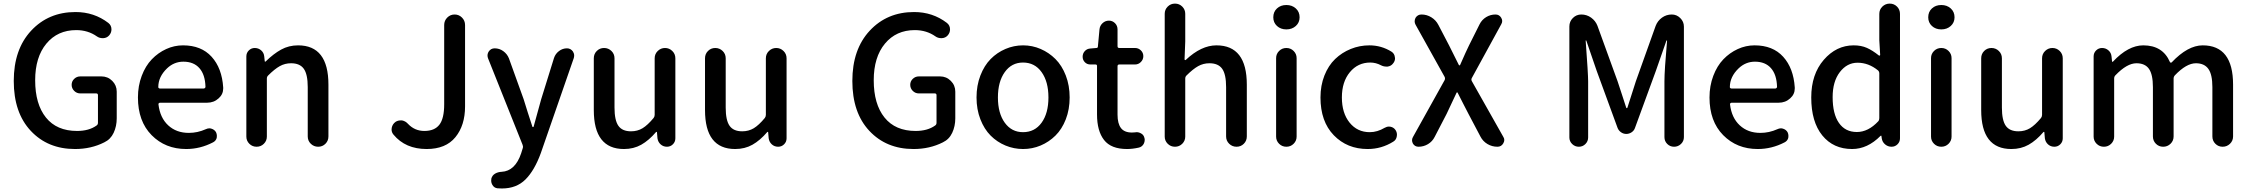

<svg xmlns="http://www.w3.org/2000/svg" viewBox="-20 -817 12531 1069"><path d="M397.5 12.7Q246.1 12.7 151.4 -88.4Q56.6 -189.5 56.6 -366.2Q56.6 -542 153.3 -646Q250 -750 400.4 -750Q503.9 -750 583 -689.5Q600.6 -675.8 600.6 -653.3Q600.6 -634.8 587.9 -620.1Q575.2 -605.5 554.7 -604.5Q553.7 -604.5 551.8 -604.5Q533.2 -604.5 519.5 -614.3Q469.7 -649.4 404.3 -649.4Q300.8 -649.4 238.3 -574.2Q175.8 -499 175.8 -370.1Q175.8 -237.3 235.8 -162.6Q295.9 -87.9 409.2 -87.9Q475.6 -87.9 517.6 -118.2Q525.4 -123 525.4 -133.8V-287.1Q525.4 -296.9 515.6 -296.9H426.8Q407.2 -296.9 393.1 -311Q378.9 -325.2 378.9 -344.7Q378.9 -364.3 393.1 -377.9Q407.2 -391.6 426.8 -391.6H544.9Q580.1 -391.6 605 -366.7Q629.9 -341.8 629.9 -306.6V-158.2Q629.9 -114.3 612.8 -77.6Q595.7 -41 560.5 -24.4Q487.3 12.7 397.5 12.7Z M1016.6 12.7Q900.4 12.7 824.2 -64.5Q748 -141.6 748 -274.4Q748 -338.9 769 -394.5Q790 -450.2 825.2 -486.8Q860.4 -523.4 905.3 -543.9Q950.2 -564.5 999 -564.5Q1100.6 -564.5 1158.2 -501Q1215.8 -437.5 1222.7 -330.1Q1222.7 -327.1 1222.7 -324.2Q1222.7 -292 1197.3 -269.5Q1170.9 -245.1 1132.8 -245.1H871.1Q867.2 -245.1 864.3 -242.2Q861.3 -239.3 862.3 -235.4Q871.1 -161.1 916.5 -119.1Q961.9 -77.1 1031.2 -77.1Q1080.1 -77.1 1126 -97.7Q1135.7 -102.5 1145.5 -102.5Q1151.4 -102.5 1157.2 -100.6Q1173.8 -95.7 1182.6 -81.1Q1187.5 -71.3 1187.5 -60.5Q1187.5 -54.7 1186.5 -48.8Q1181.6 -32.2 1166 -24.4Q1094.7 12.7 1016.6 12.7ZM861.3 -332Q861.3 -329.1 863.3 -327.1Q866.2 -324.2 870.1 -324.2H1114.3Q1118.2 -324.2 1121.1 -327.1Q1124 -330.1 1124 -333Q1124 -334 1124 -334Q1122.1 -401.4 1090.3 -437.5Q1058.6 -473.6 1001 -473.6Q949.2 -473.6 910.2 -436.5Q861.3 -389.6 861.3 -332Z M1351.6 -56.6V-502.9Q1351.6 -522.5 1365.2 -536.1Q1378.9 -549.8 1398.4 -549.8Q1418.9 -549.8 1434.1 -536.6Q1449.2 -523.4 1451.2 -502.9L1454.1 -475.6Q1455.1 -473.6 1456.5 -473.6Q1458 -473.6 1459 -474.6Q1502.9 -517.6 1545.4 -541Q1587.9 -564.5 1639.6 -564.5Q1808.6 -564.5 1808.6 -345.7V-57.6Q1808.6 -33.2 1792 -16.6Q1775.4 0 1751.5 0Q1727.5 0 1710.4 -16.6Q1693.4 -33.2 1693.4 -57.6V-332Q1693.4 -403.3 1671.4 -434.1Q1649.4 -464.8 1600.6 -464.8Q1566.4 -464.8 1537.6 -448.7Q1508.8 -432.6 1472.7 -396.5Q1465.8 -389.6 1465.8 -379.9V-56.6Q1465.8 -33.2 1449.2 -16.6Q1432.6 0 1408.7 0Q1384.8 0 1368.2 -16.6Q1351.6 -33.2 1351.6 -56.6Z M2355.5 12.7Q2237.3 12.7 2170.9 -67.4Q2160.2 -80.1 2160.2 -95.7Q2160.2 -100.6 2161.1 -105.5Q2165 -126 2182.6 -138.7Q2195.3 -146.5 2209 -146.5Q2213.9 -146.5 2218.8 -146.5Q2238.3 -142.6 2252 -127Q2289.1 -87.9 2342.8 -87.9Q2399.4 -87.9 2426.3 -122.6Q2453.1 -157.2 2453.1 -236.3V-677.7Q2453.1 -702.1 2470.2 -719.2Q2487.3 -736.3 2511.2 -736.3Q2535.2 -736.3 2552.2 -719.2Q2569.3 -702.1 2569.3 -677.7V-224.6Q2569.3 -119.1 2515.6 -53.2Q2461.9 12.7 2355.5 12.7Z M3136.7 -547.9Q3157.2 -547.9 3169.9 -530.3Q3176.8 -519.5 3176.8 -507.8Q3176.8 -502 3174.8 -494.1L2991.2 35.2Q2956.1 131.8 2905.8 182.1Q2855.5 232.4 2774.4 232.4Q2761.7 232.4 2750 231.4Q2731.4 229.5 2721.7 212.9Q2714.8 201.2 2714.8 188.5Q2714.8 182.6 2715.8 176.8Q2720.7 159.2 2736.3 149.9Q2752 140.6 2772.5 139.6Q2848.6 135.7 2881.8 36.1L2890.6 7.8Q2893.6 -1 2889.6 -10.7L2697.3 -492.2Q2694.3 -500 2694.3 -507.8Q2694.3 -519.5 2701.2 -530.3Q2712.9 -547.9 2734.4 -547.9Q2760.7 -547.9 2782.2 -532.2Q2803.7 -516.6 2813.5 -492.2L2895.5 -264.6Q2901.4 -245.1 2918 -192.4Q2934.6 -139.6 2944.3 -111.3Q2945.3 -109.4 2947.8 -109.4Q2950.2 -109.4 2951.2 -112.3L2993.2 -264.6L3064.5 -494.1Q3072.3 -517.6 3092.3 -532.7Q3112.3 -547.9 3136.7 -547.9Z M3454.1 12.7Q3286.1 12.7 3286.1 -204.1V-492.2Q3286.1 -516.6 3302.7 -533.2Q3319.3 -549.8 3343.3 -549.8Q3367.2 -549.8 3384.3 -533.2Q3401.4 -516.6 3401.4 -492.2V-217.8Q3401.4 -147.5 3422.9 -116.7Q3444.3 -85.9 3493.2 -85.9Q3529.3 -85.9 3557.6 -103Q3585.9 -120.1 3619.1 -160.2Q3625 -168 3625 -177.7V-492.2Q3625 -516.6 3642.1 -533.2Q3659.2 -549.8 3682.6 -549.8Q3706.1 -549.8 3723.1 -533.2Q3740.2 -516.6 3740.2 -492.2V-46.9Q3740.2 -27.3 3726.6 -13.7Q3712.9 0 3693.4 0Q3672.9 0 3658.2 -13.2Q3643.6 -26.4 3640.6 -46.9L3637.7 -81.1Q3636.7 -83 3635.3 -83Q3633.8 -83 3632.8 -82Q3592.8 -35.2 3550.3 -11.2Q3507.8 12.7 3454.1 12.7Z M4073.2 12.7Q3905.3 12.7 3905.3 -204.1V-492.2Q3905.3 -516.6 3921.9 -533.2Q3938.5 -549.8 3962.4 -549.8Q3986.3 -549.8 4003.4 -533.2Q4020.5 -516.6 4020.5 -492.2V-217.8Q4020.5 -147.5 4042 -116.7Q4063.5 -85.9 4112.3 -85.9Q4148.4 -85.9 4176.8 -103Q4205.1 -120.1 4238.3 -160.2Q4244.1 -168 4244.1 -177.7V-492.2Q4244.1 -516.6 4261.2 -533.2Q4278.3 -549.8 4301.8 -549.8Q4325.2 -549.8 4342.3 -533.2Q4359.4 -516.6 4359.4 -492.2V-46.9Q4359.4 -27.3 4345.7 -13.7Q4332 0 4312.5 0Q4292 0 4277.3 -13.2Q4262.7 -26.4 4259.8 -46.9L4256.8 -81.1Q4255.9 -83 4254.4 -83Q4252.9 -83 4252 -82Q4211.9 -35.2 4169.4 -11.2Q4127 12.7 4073.2 12.7Z M5066.4 12.7Q4915 12.7 4820.3 -88.4Q4725.6 -189.5 4725.6 -366.2Q4725.6 -542 4822.3 -646Q4918.9 -750 5069.3 -750Q5172.9 -750 5252 -689.5Q5269.5 -675.8 5269.5 -653.3Q5269.5 -634.8 5256.8 -620.1Q5244.1 -605.5 5223.6 -604.5Q5222.7 -604.5 5220.7 -604.5Q5202.1 -604.5 5188.5 -614.3Q5138.7 -649.4 5073.2 -649.4Q4969.7 -649.4 4907.2 -574.2Q4844.7 -499 4844.7 -370.1Q4844.7 -237.3 4904.8 -162.6Q4964.8 -87.9 5078.1 -87.9Q5144.5 -87.9 5186.5 -118.2Q5194.3 -123 5194.3 -133.8V-287.1Q5194.3 -296.9 5184.6 -296.9H5095.7Q5076.2 -296.9 5062 -311Q5047.9 -325.2 5047.9 -344.7Q5047.9 -364.3 5062 -377.9Q5076.2 -391.6 5095.7 -391.6H5213.9Q5249 -391.6 5273.9 -366.7Q5298.8 -341.8 5298.8 -306.6V-158.2Q5298.8 -114.3 5281.7 -77.6Q5264.6 -41 5229.5 -24.4Q5156.2 12.7 5066.4 12.7Z M5417 -274.4Q5417 -340.8 5438.5 -396.5Q5460 -452.1 5495.6 -488.3Q5531.2 -524.4 5578.1 -544.4Q5625 -564.5 5676.3 -564.5Q5727.5 -564.5 5773.9 -544.4Q5820.3 -524.4 5856.4 -488.3Q5892.6 -452.1 5914.1 -396.5Q5935.5 -340.8 5935.5 -274.4Q5935.5 -208 5914.1 -152.8Q5892.6 -97.7 5856.4 -62Q5820.3 -26.4 5773.9 -6.8Q5727.5 12.7 5676.3 12.7Q5625 12.7 5578.1 -6.8Q5531.2 -26.4 5495.6 -62Q5460 -97.7 5438.5 -152.8Q5417 -208 5417 -274.4ZM5675.8 -81.1Q5741.2 -81.1 5779.3 -133.8Q5817.4 -186.5 5817.4 -274.4Q5817.4 -362.3 5779.3 -415.5Q5741.2 -468.8 5675.8 -468.8Q5612.3 -468.8 5574.2 -415.5Q5536.1 -362.3 5536.1 -274.4Q5536.1 -186.5 5574.2 -133.8Q5612.3 -81.1 5675.8 -81.1Z M6254.9 12.7Q6166 12.7 6127 -37.6Q6087.9 -87.9 6087.9 -179.7V-450.2Q6087.9 -458 6079.1 -458H6050.8Q6032.2 -458 6020 -470.7Q6007.8 -483.4 6007.8 -501Q6007.8 -519.5 6020 -532.7Q6032.2 -545.9 6050.8 -546.9L6084 -549.8Q6092.8 -549.8 6092.8 -558.6L6101.6 -653.3Q6103.5 -673.8 6118.7 -688Q6133.8 -702.1 6154.3 -702.1Q6173.8 -702.1 6188 -688Q6202.1 -673.8 6202.1 -653.3V-559.6Q6202.1 -549.8 6211.9 -549.8H6299.8Q6318.4 -549.8 6332 -536.6Q6345.7 -523.4 6345.7 -504.4Q6345.7 -485.4 6332 -471.7Q6318.4 -458 6299.8 -458H6211.9Q6202.1 -458 6202.1 -448.2V-178.7Q6202.1 -128.9 6221.2 -104Q6240.2 -79.1 6282.2 -79.1Q6290 -79.1 6299.8 -80.1Q6303.7 -81.1 6307.6 -81.1Q6321.3 -81.1 6333 -74.2Q6347.7 -66.4 6351.6 -49.8Q6353.5 -43.9 6353.5 -38.1Q6353.5 -26.4 6347.7 -15.6Q6337.9 1 6320.3 4.9Q6285.2 12.7 6254.9 12.7Z M6464.8 -56.6V-740.2Q6464.8 -763.7 6481.4 -780.3Q6498 -796.9 6522 -796.9Q6545.9 -796.9 6562.5 -780.3Q6579.1 -763.7 6579.1 -740.2V-585.9L6575.2 -486.3Q6575.2 -484.4 6577.6 -482.9Q6580.1 -481.4 6582 -483.4Q6668 -564.5 6752.9 -564.5Q6921.9 -564.5 6921.9 -345.7V-57.6Q6921.9 -33.2 6905.3 -16.6Q6888.7 0 6864.7 0Q6840.8 0 6823.7 -16.6Q6806.6 -33.2 6806.6 -57.6V-332Q6806.6 -403.3 6784.7 -434.1Q6762.7 -464.8 6713.9 -464.8Q6679.7 -464.8 6650.9 -448.7Q6622.1 -432.6 6585.9 -396.5Q6579.1 -389.6 6579.1 -379.9V-56.6Q6579.1 -33.2 6562.5 -16.6Q6545.9 0 6522 0Q6498 0 6481.4 -16.6Q6464.8 -33.2 6464.8 -56.6Z M7085 -56.6V-493.2Q7085 -516.6 7101.6 -533.2Q7118.2 -549.8 7142.1 -549.8Q7166 -549.8 7182.6 -533.2Q7199.2 -516.6 7199.2 -493.2V-56.6Q7199.2 -33.2 7182.6 -16.6Q7166 0 7142.1 0Q7118.2 0 7101.6 -16.6Q7085 -33.2 7085 -56.6ZM7069.3 -720.7Q7069.3 -751 7089.8 -770Q7110.4 -789.1 7142.1 -789.1Q7173.8 -789.1 7194.8 -770Q7215.8 -751 7215.8 -720.7Q7215.8 -691.4 7194.8 -672.4Q7173.8 -653.3 7142.1 -653.3Q7110.4 -653.3 7089.8 -672.4Q7069.3 -691.4 7069.3 -720.7Z M7594.7 12.7Q7480.5 12.7 7406.2 -64Q7332 -140.6 7332 -274.4Q7332 -340.8 7354 -396.5Q7376 -452.1 7413.6 -488.3Q7451.2 -524.4 7500.5 -544.4Q7549.8 -564.5 7604.5 -564.5Q7670.9 -564.5 7727.5 -529.3Q7744.1 -518.6 7746.1 -499Q7747.1 -496.1 7747.1 -492.2Q7747.1 -476.6 7736.3 -463.9Q7725.6 -449.2 7706.1 -446.3Q7702.1 -446.3 7698.2 -446.3Q7683.6 -446.3 7669.9 -453.1Q7640.6 -468.8 7609.4 -468.8Q7540 -468.8 7495.6 -415Q7451.2 -361.3 7451.2 -274.4Q7451.2 -187.5 7494.1 -134.3Q7537.1 -81.1 7606.4 -81.1Q7648.4 -81.1 7689.5 -105.5Q7701.2 -112.3 7713.9 -112.3Q7717.8 -112.3 7722.7 -111.3Q7740.2 -107.4 7750 -92.8Q7757.8 -81.1 7757.8 -66.4Q7757.8 -62.5 7756.8 -57.6Q7753.9 -38.1 7737.3 -28.3Q7671.9 12.7 7594.7 12.7Z M7877.9 0Q7857.4 0 7846.7 -17.6Q7841.8 -27.3 7841.8 -36.1Q7841.8 -44.9 7846.7 -53.7L8023.4 -371.1Q8027.3 -379.9 8023.4 -388.7L7861.3 -679.7Q7856.4 -688.5 7856.4 -698.2Q7856.4 -708 7861.3 -717.8Q7873 -736.3 7894.5 -736.3Q7923.8 -736.3 7949.2 -720.7Q7974.6 -705.1 7988.3 -678.7L8047.9 -564.5Q8057.6 -545.9 8102.5 -455.1Q8103.5 -453.1 8106 -453.1Q8108.4 -453.1 8109.4 -455.1Q8143.6 -533.2 8159.2 -564.5L8217.8 -681.6Q8230.5 -707 8254.4 -721.7Q8278.3 -736.3 8306.6 -736.3Q8327.1 -736.3 8337.9 -718.8Q8343.8 -709 8343.8 -700.2Q8343.8 -691.4 8338.9 -682.6L8174.8 -382.8Q8169.9 -374 8174.8 -365.2L8349.6 -55.7Q8355.5 -46.9 8355.5 -37.6Q8355.5 -28.3 8349.6 -18.6Q8338.9 0 8317.4 0Q8287.1 0 8261.7 -15.1Q8236.3 -30.3 8222.7 -56.6L8156.2 -182.6Q8145.5 -202.1 8126 -241.2Q8106.4 -280.3 8095.7 -300.8Q8094.7 -302.7 8092.8 -302.7Q8090.8 -302.7 8089.8 -300.8Q8057.6 -233.4 8034.2 -182.6L7967.8 -54.7Q7955.1 -29.3 7930.7 -14.6Q7906.2 0 7877.9 0Z M8717.8 -51.8V-669.9Q8717.8 -697.3 8737.3 -716.8Q8756.8 -736.3 8784.2 -736.3Q8814.5 -736.3 8838.9 -718.8Q8863.3 -701.2 8874 -673.8L8986.3 -364.3Q8995.1 -337.9 9011.2 -288.6Q9027.3 -239.3 9034.2 -217.8Q9035.2 -214.8 9037.6 -214.8Q9040 -214.8 9041 -217.8Q9048.8 -240.2 9064 -289.6Q9079.1 -338.9 9087.9 -364.3L9198.2 -672.9Q9209 -701.2 9233.4 -718.8Q9257.8 -736.3 9288.1 -736.3Q9315.4 -736.3 9335.4 -716.3Q9355.5 -696.3 9355.5 -668.9V-53.7Q9355.5 -31.2 9339.4 -15.6Q9323.2 0 9300.8 0Q9278.3 0 9262.7 -15.6Q9247.1 -31.2 9247.1 -53.7V-364.3Q9247.1 -424.8 9261.7 -589.8Q9261.7 -591.8 9259.8 -591.8Q9257.8 -591.8 9257.8 -589.8L9199.2 -421.9L9083 -104.5Q9078.1 -89.8 9064.5 -80.6Q9050.8 -71.3 9034.7 -71.3Q9018.6 -71.3 9005.4 -80.6Q8992.2 -89.8 8986.3 -104.5L8870.1 -421.9L8812.5 -589.8Q8812.5 -591.8 8810.1 -591.8Q8807.6 -591.8 8808.6 -589.8Q8822.3 -405.3 8822.3 -364.3V-51.8Q8822.3 -30.3 8807.1 -15.1Q8792 0 8770.5 0Q8749 0 8733.4 -15.1Q8717.8 -30.3 8717.8 -51.8Z M9766.6 12.7Q9650.4 12.7 9574.2 -64.5Q9498 -141.6 9498 -274.4Q9498 -338.9 9519 -394.5Q9540 -450.2 9575.2 -486.8Q9610.4 -523.4 9655.3 -543.9Q9700.2 -564.5 9749 -564.5Q9850.6 -564.5 9908.2 -501Q9965.8 -437.5 9972.7 -330.1Q9972.7 -327.1 9972.7 -324.2Q9972.7 -292 9947.3 -269.5Q9920.9 -245.1 9882.8 -245.1H9621.1Q9617.2 -245.1 9614.3 -242.2Q9611.3 -239.3 9612.3 -235.4Q9621.1 -161.1 9666.5 -119.1Q9711.9 -77.1 9781.2 -77.1Q9830.1 -77.1 9876 -97.7Q9885.7 -102.5 9895.5 -102.5Q9901.4 -102.5 9907.2 -100.6Q9923.8 -95.7 9932.6 -81.1Q9937.5 -71.3 9937.5 -60.5Q9937.5 -54.7 9936.5 -48.8Q9931.6 -32.2 9916 -24.4Q9844.7 12.7 9766.6 12.7ZM9611.3 -332Q9611.3 -329.1 9613.3 -327.1Q9616.2 -324.2 9620.1 -324.2H9864.3Q9868.2 -324.2 9871.1 -327.1Q9874 -330.1 9874 -333Q9874 -334 9874 -334Q9872.1 -401.4 9840.3 -437.5Q9808.6 -473.6 9751 -473.6Q9699.2 -473.6 9660.2 -436.5Q9611.3 -389.6 9611.3 -332Z M10292 12.7Q10187.5 12.7 10126 -63Q10064.5 -138.7 10064.5 -274.4Q10064.5 -403.3 10134.3 -483.9Q10204.1 -564.5 10300.8 -564.5Q10342.8 -564.5 10374.5 -550.3Q10406.2 -536.1 10441.4 -507.8Q10443.4 -506.8 10445.8 -507.8Q10448.2 -508.8 10448.2 -511.7L10443.4 -592.8V-739.3Q10443.4 -763.7 10460.4 -780.3Q10477.5 -796.9 10501.5 -796.9Q10525.4 -796.9 10542 -780.3Q10558.6 -763.7 10558.6 -739.3V-46.9Q10558.6 -27.3 10544.9 -13.7Q10531.2 0 10511.7 0Q10491.2 0 10475.6 -13.2Q10460 -26.4 10457 -46.9L10455.1 -60.5Q10455.1 -61.5 10453.1 -61.5Q10451.2 -61.5 10450.2 -60.5Q10377.9 12.7 10292 12.7ZM10318.4 -82Q10381.8 -82 10437.5 -141.6Q10443.4 -148.4 10443.4 -159.2V-408.2Q10443.4 -418 10436.5 -424.8Q10383.8 -467.8 10322.3 -467.8Q10263.7 -467.8 10223.6 -415.5Q10183.6 -363.3 10183.6 -276.4Q10183.6 -182.6 10218.8 -132.3Q10253.9 -82 10318.4 -82Z M10731.4 -56.6V-493.2Q10731.4 -516.6 10748 -533.2Q10764.6 -549.8 10788.6 -549.8Q10812.5 -549.8 10829.1 -533.2Q10845.7 -516.6 10845.7 -493.2V-56.6Q10845.7 -33.2 10829.1 -16.6Q10812.5 0 10788.6 0Q10764.6 0 10748 -16.6Q10731.4 -33.2 10731.4 -56.6ZM10715.8 -720.7Q10715.8 -751 10736.3 -770Q10756.8 -789.1 10788.6 -789.1Q10820.3 -789.1 10841.3 -770Q10862.3 -751 10862.3 -720.7Q10862.3 -691.4 10841.3 -672.4Q10820.3 -653.3 10788.6 -653.3Q10756.8 -653.3 10736.3 -672.4Q10715.8 -691.4 10715.8 -720.7Z M11178.7 12.7Q11010.7 12.7 11010.7 -204.1V-492.2Q11010.7 -516.6 11027.3 -533.2Q11043.9 -549.8 11067.9 -549.8Q11091.8 -549.8 11108.9 -533.2Q11126 -516.6 11126 -492.2V-217.8Q11126 -147.5 11147.5 -116.7Q11168.9 -85.9 11217.8 -85.9Q11253.9 -85.9 11282.2 -103Q11310.5 -120.1 11343.8 -160.2Q11349.6 -168 11349.6 -177.7V-492.2Q11349.6 -516.6 11366.7 -533.2Q11383.8 -549.8 11407.2 -549.8Q11430.7 -549.8 11447.8 -533.2Q11464.8 -516.6 11464.8 -492.2V-46.9Q11464.8 -27.3 11451.2 -13.7Q11437.5 0 11418 0Q11397.5 0 11382.8 -13.2Q11368.2 -26.4 11365.2 -46.9L11362.3 -81.1Q11361.3 -83 11359.9 -83Q11358.4 -83 11357.4 -82Q11317.4 -35.2 11274.9 -11.2Q11232.4 12.7 11178.7 12.7Z M11636.7 -56.6V-502.9Q11636.7 -522.5 11650.4 -536.1Q11664.1 -549.8 11683.6 -549.8Q11704.1 -549.8 11719.2 -536.6Q11734.4 -523.4 11736.3 -502.9L11739.3 -474.6Q11740.2 -472.7 11741.7 -472.7Q11743.2 -472.7 11744.1 -473.6Q11829.1 -564.5 11913.1 -564.5Q12021.5 -564.5 12061.5 -471.7Q12062.5 -468.8 12065.9 -468.3Q12069.3 -467.8 12071.3 -469.7Q12161.1 -564.5 12244.1 -564.5Q12413.1 -564.5 12413.1 -345.7V-57.6Q12413.1 -33.2 12396 -16.6Q12378.9 0 12355 0Q12331.1 0 12314.5 -16.6Q12297.9 -33.2 12297.9 -57.6V-332Q12297.9 -402.3 12275.4 -433.6Q12252.9 -464.8 12206.1 -464.8Q12153.3 -464.8 12088.9 -397.5Q12082 -389.6 12082 -379.9V-57.6Q12082 -33.2 12064.9 -16.6Q12047.9 0 12023.9 0Q12000 0 11983.4 -16.6Q11966.8 -33.2 11966.8 -57.6V-332Q11966.8 -402.3 11944.8 -433.6Q11922.9 -464.8 11875 -464.8Q11822.3 -464.8 11757.8 -397.5Q11751 -390.6 11751 -379.9V-56.6Q11751 -33.2 11734.4 -16.6Q11717.8 0 11693.8 0Q11669.9 0 11653.3 -16.6Q11636.7 -33.2 11636.7 -56.6Z"/></svg>

Font: Gen Jyuu GothicX Medium
Style: Regular
Weight: 500
Designer: Ryoko NISHIZUKA (kana &amp; ideographs); Paul D. Hunt (Latin, Greek &amp; Cyrillic); Wenlong ZHANG (bopomofo); Sandoll C
Version: Version 1.058.20140828